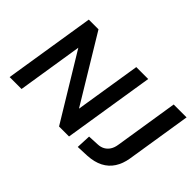

<svg xmlns="http://www.w3.org/2000/svg" viewBox="-107 -1049 1401 1401"><g transform="rotate(45 594.0 -348.0)"><path d="M50 0 162 -705H262L578 -183H569L652 -705H775L663 0H560L245 -519H255L173 0ZM762 9 767 -103 850 -107Q881 -108 903.5 -120.5Q926 -133 940.5 -155.5Q955 -178 960 -211L1038 -705H1171L1091 -200Q1081 -139 1052 -94Q1023 -49 974.5 -24Q926 1 857 5Z"/></g></svg>

Font: Nunito Sans 9pt
Style: Bold Italic
Weight: 700
Italic angle: -9°
Version: Version 3.101;gftools[0.9.27]